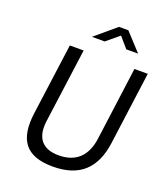

<svg xmlns="http://www.w3.org/2000/svg" viewBox="-166 -1050 1030 1176"><g transform="rotate(20 349.0 -461.5)"><path d="M494 -819H571L466 -933H405L270 -819H353L435 -887ZM605 -247 669 -723H582L518 -243C501 -124 433 -67 326 -67C221 -67 169 -125 186 -243L251 -723H161L98 -258C75 -83 135 10 316 10C494 10 582 -82 605 -247Z"/></g></svg>

Font: United Sans
Style: Italic
Weight: 400
Italic angle: -8°
Designer: Pablo Impallari, Rodrigo Fuenzalida (Modified by Dan O. Williams)
Version: Version 1.000;PS 001.000;hotconv 1.0.88;makeotf.lib2.5.64775